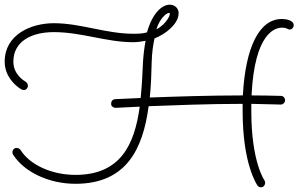

<svg xmlns="http://www.w3.org/2000/svg" viewBox="-20 -764 1273 819"><path d="M742 -708C742 -729 725 -744 704 -744C671 -744 630 -708 607 -626C591 -621 572 -620 549 -620C432 -620 324 -665 210 -665C111 -665 0 -616 0 -501C0 -442 40 -402 69 -384C72 -382 77 -380 82 -380C91 -380 99 -388 99 -398C99 -405 95 -411 90 -415C83 -419 37 -446 37 -501C37 -587 113 -627 210 -627C327 -627 434 -584 548 -584C566 -584 586 -587 601 -590C596 -564 592 -532 590 -500C588 -448 585 -396 580 -346C514 -343 472 -341 471 -341C460 -340 454 -332 454 -321C454 -311 463 -304 473 -304C474 -304 514 -306 576 -309C554 -147 494 -18 302 -18C200 -18 107 -61 67 -125C63 -130 57 -133 51 -133C40 -133 33 -124 33 -114C33 -111 34 -107 36 -104C83 -31 187 20 302 20C520 20 590 -130 614 -311C720 -315 870 -321 1015 -321V-289C1015 -63 1076 23 1078 27C1082 32 1087 35 1093 35C1103 35 1111 26 1111 16C1111 12 1110 9 1108 5C1107 4 1052 -75 1052 -289C1052 -300 1052 -311 1052 -321C1124 -320 1152 -318 1178 -318C1187 -318 1196 -326 1196 -336C1196 -346 1189 -355 1178 -355C1138 -356 1096 -357 1053 -357C1066 -625 1154 -646 1183 -646C1206 -646 1206 -638 1216 -638C1222 -638 1227 -641 1230 -647C1232 -650 1233 -653 1233 -656C1233 -679 1197 -683 1182 -683C1087 -683 1027 -565 1016 -357C873 -357 725 -352 619 -348C624 -397 626 -448 627 -498C628 -539 633 -572 639 -600C688 -619 742 -663 742 -708ZM701 -709C714 -709 689 -659 647 -639C662 -687 691 -709 701 -709Z"/></svg>

Font: Sacramento
Style: Regular
Weight: 400
Designer: Astigmatic (AOETI)
Foundry: Astigmatic (AOETI)
Version: Version 1.000